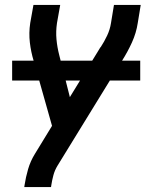

<svg xmlns="http://www.w3.org/2000/svg" viewBox="-20 -550 640 775"><path d="M78 205 79 198Q84 165 93.5 132.5Q103 100 121 71L190 -42L116 -304Q105 -340 100.5 -378.5Q96 -417 102 -457L115 -530H223L210 -457Q205 -423 208 -391Q211 -359 219 -328L262 -158L381 -352Q382 -354 383 -355.5Q384 -357 385 -359H386Q401 -382 412.5 -406.5Q424 -431 428 -457L440 -530H548L536 -457Q530 -417 512.5 -378.5Q495 -340 472 -304L212 119Q201 137 195.5 157.5Q190 178 187 198L186 205ZM29 -225V-305H546V-225Z"/></svg>

Font: Iosevka Curly SmBdExObl
Style: Regular
Weight: 600
Width: 7
Italic angle: -9°
Monospace: yes
Designer: Belleve Invis
Foundry: Belleve Invis
Version: Version 11.1.0; ttfautohint (v1.8.3)